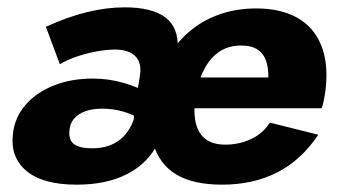

<svg xmlns="http://www.w3.org/2000/svg" viewBox="-20 -493 927 523"><path d="M189 10Q271 10 327.5 -19.5Q384 -49 410 -103H397Q414 -45 460.5 -17.5Q507 10 585 10Q670 10 735.5 -23.5Q801 -57 847 -126L715 -159Q697 -130 664.5 -114.5Q632 -99 594 -99Q561 -99 541.5 -113Q522 -127 514.5 -153.5Q507 -180 511 -216L489 -198H856Q859 -205 862 -219.5Q865 -234 867 -250Q875 -320 855 -369.5Q835 -419 790 -444.5Q745 -470 678 -470Q628 -470 584.5 -456Q541 -442 507 -416Q473 -390 448 -354L464 -360Q467 -418 430.5 -445.5Q394 -473 320 -473Q270 -473 217 -460Q164 -447 105 -420L143 -318Q163 -330 189.5 -339Q216 -348 243.5 -353Q271 -358 293 -358Q330 -358 348.5 -340Q367 -322 361 -286L351 -224H420Q359 -255 317.5 -267Q276 -279 233 -279Q173 -279 125 -259.5Q77 -240 48 -205.5Q19 -171 15 -126Q8 -64 52.5 -27Q97 10 189 10ZM231 -89Q197 -89 182 -100Q167 -111 169 -136Q170 -156 181.5 -169.5Q193 -183 212.5 -190Q232 -197 258 -197Q287 -197 314 -189.5Q341 -182 364 -168L345 -195L344 -133L350 -186Q338 -138 308 -113.5Q278 -89 231 -89ZM512 -236Q522 -279 538.5 -308.5Q555 -338 579.5 -353.5Q604 -369 637 -369Q666 -369 683 -357Q700 -345 706.5 -322Q713 -299 710 -266Q710 -259 706 -250L733 -282H498Z"/></svg>

Font: Jost
Style: Bold Italic
Weight: 700
Italic angle: -5°
Version: Version 3.710